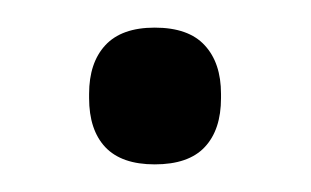

<svg xmlns="http://www.w3.org/2000/svg" viewBox="-20 -335 225 139"><path d="M92 -216Q68 -216 56.2 -228.5Q44.5 -241 44.5 -264V-267Q44.5 -289.5 56.2 -302.2Q68 -315 92 -315Q116.5 -315 128.2 -302.2Q140 -289.5 140 -267V-264Q140 -241 128.2 -228.5Q116.5 -216 92 -216Z"/></svg>

Font: Anek Tamil Medium
Style: Regular
Weight: 400
Version: Version 1.003